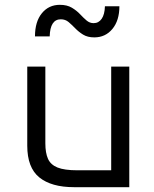

<svg xmlns="http://www.w3.org/2000/svg" viewBox="-20 -776 640 796"><path d="M441 -70V-500H516V0H287Q193 0 143 -40.5Q93 -81 93 -172V-500H168V-182Q168 -142 179 -117.5Q190 -93 218.5 -81.5Q247 -70 301 -70ZM125 -625Q125 -686 153.5 -721Q182 -756 228 -756Q258 -756 278 -744Q298 -732 312 -717Q326 -702 339 -691Q352 -680 368 -680Q389 -680 401.5 -698Q414 -716 415 -750H475Q475 -691 446 -656Q417 -621 371 -621Q343 -621 324.5 -632.5Q306 -644 292 -658.5Q278 -673 264.5 -684.5Q251 -696 232 -696Q188 -696 186 -625Z"/></svg>

Font: Orbit
Style: Regular
Weight: 400
Designer: Sooun Cho
Foundry: JAMO
Version: Version 1.000; ttfautohint (v1.8.4.7-5d5b);gftools[0.9.29]